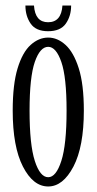

<svg xmlns="http://www.w3.org/2000/svg" viewBox="-20 -664 352 695"><path d="M154.5 11Q100 11 63 -61Q26 -133 26 -263.5Q26 -359 43.8 -417Q61.5 -475 91 -501.5Q120.5 -528 154.5 -528Q188 -528 217.2 -501.5Q246.5 -475 265 -417Q283.5 -359 283.5 -263.5Q283.5 -133 245.8 -61Q208 11 154.5 11ZM154.5 -22.5Q183 -22.5 202 -81.5Q221 -140.5 221 -263.5Q221 -385 202 -439.8Q183 -494.5 154.5 -494.5Q125 -494.5 106 -439.8Q87 -385 87 -263.5Q87 -140.5 106 -81.5Q125 -22.5 154.5 -22.5ZM154 -551Q110 -551 91 -578.5Q72 -606 72 -644H103Q107 -583.5 154 -583.5Q202 -583.5 206 -644H237.5Q237.5 -606 218.2 -578.5Q199 -551 154 -551Z"/></svg>

Font: Imbue 10pt Light
Style: Regular
Weight: 300
Designer: Tyler Finck
Foundry: Etcetera Type Company
Version: Version 1.102; ttfautohint (v1.8.3)